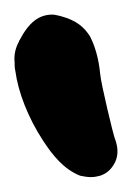

<svg xmlns="http://www.w3.org/2000/svg" viewBox="-20 -769 181 263"><path d="M5.9 -711.9C1 -703.1 -1 -693.4 0 -683.6C0 -679.7 0 -675.8 1 -671.9C4.9 -642.6 18.6 -607.4 39.1 -576.2C51.8 -556.6 67.4 -537.1 89.8 -528.3C94.7 -527.3 99.6 -526.4 104.5 -526.4C109.4 -526.4 113.3 -527.3 117.2 -528.3C126 -531.2 132.8 -537.1 137.7 -546.9C142.6 -557.6 141.6 -568.4 136.7 -581.1C135.7 -583 118.2 -654.3 117.2 -668C115.2 -688.5 110.4 -705.1 103.5 -718.8C95.7 -731.4 85 -741.2 62.5 -747.1C58.6 -748 54.7 -749 51.8 -749C33.2 -749 19.5 -738.3 6.8 -713.9C6.8 -713.9 5.9 -712.9 5.9 -711.9Z"/></svg>

Font: Day Care
Style: Regular
Weight: 400
Designer: Noponies
Version: Version 1.000;PS 001.000;hotconv 1.0.88;makeotf.lib2.5.64775